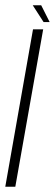

<svg xmlns="http://www.w3.org/2000/svg" viewBox="-34 -707 208 727"><path d="M-14 0H24L129.5 -596H91ZM131 -623.5H154L122 -687H90Z"/></svg>

Font: Anybody Condensed ExtraLight
Style: Italic
Weight: 250
Width: 3
Italic angle: -10°
Version: Version 1.113;gftools[0.9.25]